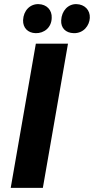

<svg xmlns="http://www.w3.org/2000/svg" viewBox="-20 -912 456 932"><path d="M32 0H188L310 -700H154ZM153 -751C194 -750 230 -778 231 -825C233 -863 207 -891 167 -892C126 -893 94 -861 92 -814C91 -777 115 -752 153 -751ZM338 -751C386 -750 414 -788 416 -825C418 -863 391 -891 351 -892C311 -893 279 -860 277 -813C275 -777 298 -752 338 -751Z"/></svg>

Font: Fixel Display 20240404
Style: Bold Italic
Weight: 700
Italic angle: -10°
Designer: AlfaBravo + MacPaw
Foundry: Kyrylo Tkachov, Marchela Mozhyna, Serhii Makarenko, Maria Weinstein, Zakhar Kryvoshyya
Version: Version 1.211;Glyphs 3.2 (3225)